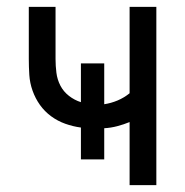

<svg xmlns="http://www.w3.org/2000/svg" viewBox="-20 -540 540 560"><path d="M358 0V-184Q341 -177 322 -172Q303 -167 284 -166V-75H216V-168Q193 -171 170.5 -179Q148 -187 129 -201Q110 -215 96.5 -234Q83 -253 75 -275.5Q67 -298 65.5 -321.5Q64 -345 64 -368V-520H142V-368Q142 -348 144.5 -328Q147 -308 156 -290.5Q165 -273 181 -260.5Q197 -248 216 -242V-355H284V-236Q304 -239 323 -247Q342 -255 358 -268V-520H436V0Z"/></svg>

Font: Iosevka
Style: Regular
Weight: 400
Monospace: yes
Designer: Belleve Invis
Foundry: Belleve Invis
Version: Version 33.2.3; ttfautohint (v1.8.4)